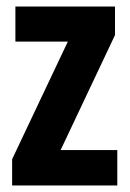

<svg xmlns="http://www.w3.org/2000/svg" viewBox="-20 -566 396 586"><path d="M338 0V-108H165L331 -459V-546H27V-439H187L17 -80V0Z"/></svg>

Font: Noto Sans Gurmukhi ExtraCondensed
Style: Bold
Weight: 700
Width: 2
Designer: Jelle Bosma - Monotype Design Team
Foundry: Monotype Imaging Inc.
Version: Version 2.004